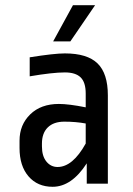

<svg xmlns="http://www.w3.org/2000/svg" viewBox="-20 -705 509 737"><path d="M394 -339V0H313V-78Q255 12 182 12Q124 12 89.5 -28Q55 -68 55 -137V-165Q55 -226 96 -266Q137 -306 206 -306Q244 -306 309 -293V-346Q309 -389 289.5 -408Q270 -427 229 -427Q182 -427 94 -412V-485Q188 -500 229 -500Q315 -500 354.5 -461.5Q394 -423 394 -339ZM201 -64Q259 -64 309 -154V-231Q271 -238 227 -238Q186 -238 163.5 -216Q141 -194 141 -154V-143Q141 -106 158 -85Q175 -64 201 -64ZM345 -685 250 -546H184L260 -685Z"/></svg>

Font: RopaSansRegular
Style: Regular
Weight: 400
Designer: Botio Nikoltchev
Foundry: Botjo Nikoltchev
Version: Version 1.002